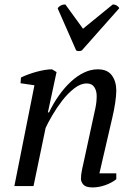

<svg xmlns="http://www.w3.org/2000/svg" viewBox="-20 -816 592 842"><path d="M386 -285Q393 -316 398.5 -342.5Q404 -369 404 -395Q404 -418 393.5 -434Q383 -450 360 -450Q333 -450 305 -428Q277 -406 253 -375Q229 -344 209.5 -310.5Q190 -277 180 -255L127 0H43L131 -442L70 -451L72 -476Q86 -483 103.5 -489.5Q121 -496 139.5 -501Q158 -506 175.5 -509Q193 -512 208 -512L228 -500L190 -323H195Q214 -363 238.5 -397.5Q263 -432 290.5 -457.5Q318 -483 348 -497.5Q378 -512 409 -512Q451 -512 470.5 -485.5Q490 -459 490 -419Q490 -397 485 -364Q480 -331 473 -302L416 -56H490V-30Q470 -14 441.5 -4Q413 6 386 6Q357 6 346 -6Q335 -18 335 -32Q335 -51 340 -73.5Q345 -96 350 -119ZM474 -796Q483 -797 491.5 -792Q500 -787 503 -780L339 -595Q334 -592 326 -592Q318 -592 314 -595L233 -779Q237 -787 247 -792Q257 -797 267 -796L344 -690Z"/></svg>

Font: PTSerifItalic
Style: Italic
Weight: 400
Italic angle: -12°
Designer: A.Korolkova, O.Umpeleva, V.Yefimov
Foundry: ParaType Ltd
Version: Version 1.000W OFL